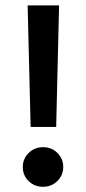

<svg xmlns="http://www.w3.org/2000/svg" viewBox="-20 -700 322 719"><path d="M83.5 -679.7H201.2L190.4 -224.6H94.7ZM65.4 -74.7Q65.4 -106 87.6 -127.4Q109.9 -148.9 141.1 -148.9Q172.9 -148.9 194.8 -127.4Q216.8 -106 216.8 -74.7Q216.8 -43.5 194.8 -22Q172.9 -0.5 141.1 -0.5Q109.4 -0.5 87.4 -21.7Q65.4 -43 65.4 -74.7Z"/></svg>

Font: Vazirmatn RD UI FD Medium
Style: Regular
Weight: 500
Designer: Saber Rastikerdar
Foundry: Saber Rastikerdar
Version: Version 33.003